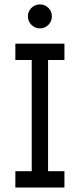

<svg xmlns="http://www.w3.org/2000/svg" viewBox="-20 -840 357 860"><path d="M268.6 0H48.8V-73.2H122.1V-571.3H48.8V-644.5H268.6V-571.3H195.3V-73.2H268.6ZM158.7 -712.9Q136.7 -712.9 120.8 -728.8Q105 -744.6 105 -766.6Q105 -789.1 120.8 -804.7Q136.7 -820.3 158.7 -820.3Q181.2 -820.3 196.8 -804.7Q212.4 -789.1 212.4 -766.6Q212.4 -744.6 196.8 -728.8Q181.2 -712.9 158.7 -712.9Z"/></svg>

Font: Catrinity
Style: Regular
Weight: 400
Designer: Alexander Lange
Foundry: High-Logic / Made with FontCreator
Version: Version 2.090;May 20, 2024;FontCreator 15.0.0.2974 64-bit